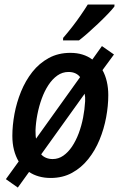

<svg xmlns="http://www.w3.org/2000/svg" viewBox="-20 -786 539 858"><path d="M59.6 52.2 6.3 14.6 63.5 -64.5Q49.8 -87.4 42.5 -116Q35.2 -144.5 35.2 -178.7Q35.2 -225.6 44.7 -276.9Q54.2 -328.1 74 -376.7Q93.8 -425.3 124.5 -464.4Q155.3 -503.4 197.8 -526.6Q240.2 -549.8 294.4 -549.8Q324.2 -549.8 348.6 -542.2Q373 -534.7 392.6 -520L435.5 -580.1L489.3 -542.5L438 -472.7Q450.7 -450.2 457.3 -421.6Q463.9 -393.1 463.9 -360.8Q463.9 -313 454.3 -261.5Q444.8 -210 425 -161.9Q405.3 -113.8 374.5 -75.2Q343.8 -36.6 302 -13.7Q260.3 9.3 206.1 9.3Q178.2 9.3 153.8 2.4Q129.4 -4.4 109.9 -17.6ZM215.3 -75.2Q241.2 -75.2 262.9 -90.3Q284.7 -105.5 302 -131.3Q319.3 -157.2 331.8 -190.4Q344.2 -223.6 351.3 -260.3Q358.4 -296.9 360.4 -333Q360.8 -342.3 360.4 -351.3Q359.9 -360.4 358.4 -367.2L164.1 -96.2Q172.4 -86.4 185.8 -80.8Q199.2 -75.2 215.3 -75.2ZM141.1 -166.5 337.9 -441.4Q330.1 -452.1 316.9 -458.3Q303.7 -464.4 286.1 -464.4Q258.8 -464.4 236.3 -448.5Q213.9 -432.6 196.3 -405.8Q178.7 -378.9 166.5 -345.2Q154.3 -311.5 147.2 -275.1Q140.1 -238.8 138.7 -204.1Q138.7 -193.4 139.2 -183.6Q139.6 -173.8 141.1 -166.5ZM261.7 -605.5 262.2 -616.7Q281.7 -639.2 301.8 -664.8Q321.8 -690.4 339.8 -716.6Q357.9 -742.7 372.1 -765.6H491.7L491.2 -756.8Q481 -743.2 461.2 -722.7Q441.4 -702.1 418 -679.9Q394.5 -657.7 372.1 -637.9Q349.6 -618.2 333 -605.5Z"/></svg>

Font: Open Sans SemiCondensed SemiBold
Style: Italic
Weight: 600
Width: 4
Italic angle: -12°
Designer: Monotype Design Team
Foundry: Monotype Imaging Inc.
Version: Version 3.000